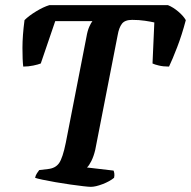

<svg xmlns="http://www.w3.org/2000/svg" viewBox="-20 -724 740 744"><path d="M332 0Q324 0 302.5 -2.5Q281 -5 252.5 -9Q224 -13 195.5 -18Q167 -23 145.5 -27.5Q124 -32 116 -35Q118 -45 123.5 -53Q129 -61 132 -65L166 -69Q195 -72 209 -92Q223 -112 235 -171L315 -581Q319 -605 326 -620.5Q333 -636 338 -642H194L138 -478Q128 -474 109 -470Q90 -466 70 -466Q67 -491 67 -538.5Q67 -586 75 -646Q92 -663 120 -680Q148 -697 171 -704H631Q651 -696 671 -679Q691 -662 700 -646Q685 -589 666.5 -541Q648 -493 635 -466Q613 -466 596 -470Q579 -474 571 -478L578 -637Q565 -640 542 -643.5Q519 -647 492 -647Q464 -647 452.5 -632Q441 -617 436 -588L349 -143Q343 -118 334 -100Q325 -82 317 -75L420 -63Q422 -59 423 -51.5Q424 -44 422 -35Q405 -21 377.5 -10.5Q350 0 332 0Z"/></svg>

Font: Texturina 72pt 72pt Regular
Style: Bold Italic
Weight: 700
Italic angle: -11°
Designer: Guillermo Torres Carreño
Foundry: Omnibus-Type
Version: Version 1.002; ttfautohint (v1.8.3)